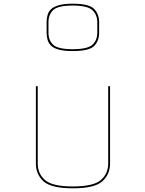

<svg xmlns="http://www.w3.org/2000/svg" viewBox="-20 -1096 786 1038"><path d="M174 -630H184V-213Q184 -157 223.5 -122.5Q263 -88 374 -88Q485 -88 525 -122.5Q565 -157 565 -213V-630H575V-213Q575 -153 533 -115.5Q491 -78 374 -78Q257 -78 215.5 -115.5Q174 -153 174 -213ZM232 -920V-975Q232 -997 237.5 -1016Q243 -1035 258 -1048Q273 -1061 301 -1068.5Q329 -1076 373 -1076Q462 -1076 489 -1047.5Q516 -1019 516 -975V-920Q516 -875 489 -847.5Q462 -820 373 -820Q329 -820 301 -827Q273 -834 258 -847.5Q243 -861 237.5 -879.5Q232 -898 232 -920ZM373 -1066Q293 -1066 267.5 -1041.5Q242 -1017 242 -975V-920Q242 -878 267.5 -854Q293 -830 373 -830Q453 -830 479.5 -854Q506 -878 506 -920V-975Q506 -1016 479.5 -1041Q453 -1066 373 -1066Z"/></svg>

Font: Bungee Hairline
Style: Regular
Weight: 400
Designer: David Jonathan Ross
Foundry: David Jonathan Ross
Version: Version 1.001;PS 1.0;hotconv 1.0.72;makeotf.lib2.5.5900